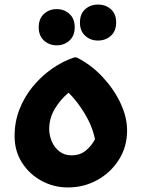

<svg xmlns="http://www.w3.org/2000/svg" viewBox="-20 -812 621 843"><path d="M44 -215Q44 -277 65.5 -332Q87 -387 124 -432Q161 -477 208 -510Q255 -543 306 -560H316Q380 -528 430 -474.5Q480 -421 509 -359.5Q538 -298 538 -239Q538 -168 502.5 -111.5Q467 -55 408 -22Q349 11 278 11Q216 11 162.5 -18Q109 -47 76.5 -98Q44 -149 44 -215ZM196 -245Q196 -218 207.5 -191Q219 -164 241 -147Q263 -130 294 -130Q332 -130 357.5 -151.5Q383 -173 397 -201Q385 -259 351.5 -314Q318 -369 281 -405Q245 -375 220.5 -334Q196 -293 196 -245ZM410 -634Q377 -634 354 -655Q331 -676 331 -713Q331 -751 354 -771.5Q377 -792 410 -792Q444 -792 467 -771.5Q490 -751 490 -713Q490 -676 467 -655Q444 -634 410 -634ZM229 -613Q196 -613 173 -634Q150 -655 150 -692Q150 -730 173 -751Q196 -772 229 -772Q262 -772 285 -751Q308 -730 308 -692Q308 -655 285 -634Q262 -613 229 -613Z"/></svg>

Font: Kufam
Style: Bold
Weight: 700
Designer: Wael Morcos, Artur Schmal
Foundry: Original Type
Version: Version 1.300; ttfautohint (v1.8.3)